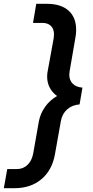

<svg xmlns="http://www.w3.org/2000/svg" viewBox="-80 -755 489 1006"><path d="M-42 131H7Q41 131 64 109Q87 87 94 49L124 -121Q132 -161 156.5 -195.5Q181 -230 219 -252Q194 -270 180.5 -296Q167 -322 167 -354Q167 -368 170 -383L201 -553Q203 -567 203 -574Q203 -603 187 -619Q171 -635 142 -635H93L110 -735H166Q239 -735 279 -699.5Q319 -664 319 -599Q319 -577 315 -557L285 -383Q283 -369 283 -364Q283 -334 301.5 -316Q320 -298 352 -296L337 -208Q298 -205 272 -182Q246 -159 239 -121L208 53Q193 137 137 184Q81 231 -4 231H-60Z"/></svg>

Font: Bai Jamjuree SemiBold
Style: Italic
Weight: 600
Italic angle: -10°
Version: Version 1.000; ttfautohint (v1.6)